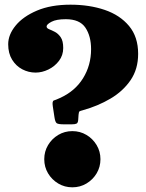

<svg xmlns="http://www.w3.org/2000/svg" viewBox="-20 -780 625 820"><path d="M179 -667Q179 -659.5 189.8 -655.2Q200.5 -651 214.5 -643.8Q228.5 -636.5 239.2 -621Q250 -605.5 250 -575Q250 -544 232 -520.2Q214 -496.5 186.8 -483.2Q159.5 -470 132 -470Q102 -470 75.2 -484Q48.5 -498 31.8 -525Q15 -552 15 -591Q15 -632 46.8 -670.8Q78.5 -709.5 138 -734.8Q197.5 -760 281 -760Q361.5 -760 427 -737.8Q492.5 -715.5 531.2 -669Q570 -622.5 570 -550Q570 -485 537.8 -437.8Q505.5 -390.5 451.8 -358.8Q398 -327 333 -309Q323 -306.5 319.8 -304.5Q316.5 -302.5 315.5 -290L314 -268Q313 -254.5 306.2 -251.8Q299.5 -249 286 -249H253Q228.5 -249 222 -254Q215.5 -259 212.5 -280L205.5 -326Q202 -348.5 210.2 -351Q218.5 -353.5 235 -361Q300 -390 334.5 -445.5Q369 -501 369 -570Q369 -625.5 344.8 -661.8Q320.5 -698 261 -698Q220.5 -698 199.8 -687Q179 -676 179 -667ZM169 -100Q169 -133 185.2 -160.2Q201.5 -187.5 228.8 -203.8Q256 -220 289 -220Q322 -220 349.2 -203.8Q376.5 -187.5 392.8 -160.2Q409 -133 409 -100Q409 -67 392.8 -39.8Q376.5 -12.5 349.2 3.8Q322 20 289 20Q256 20 228.8 3.8Q201.5 -12.5 185.2 -39.8Q169 -67 169 -100Z"/></svg>

Font: Besley* Fatface
Style: Regular
Weight: 900
Designer: Owen Earl
Foundry: indestructible type*
Version: Version 3.000; ttfautohint (v1.8.3)